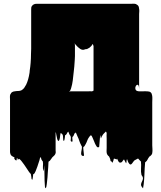

<svg xmlns="http://www.w3.org/2000/svg" viewBox="-20 -721 885 1053"><path d="M815 118V120Q814 120 814 122L811 128L804 135Q800 137 800 137Q798 139 796.5 142Q795 145 793 147Q791 151 789 154.5Q787 158 785 161L779 167Q780 166 777.5 168Q775 170 776 169Q774 186 773.5 203Q773 220 772 237Q771 250 770.5 263.5Q770 277 768 290Q767 295 765.5 305.5Q764 316 764 311Q753 300 753.5 291.5Q754 283 758.5 275Q763 267 764 258.5Q765 250 756 239Q752 221 753.5 202.5Q755 184 753 165L747 159Q740 152 737 148Q736 148 736 148.5Q736 149 736 149Q735 150 732.5 150.5Q730 151 728 153Q724 155 719.5 157.5Q715 160 712 165Q709 168 705 174.5Q701 181 696 181Q693 182 691.5 179.5Q690 177 688 176Q684 171 681.5 164.5Q679 158 677 152Q676 152 676 153Q674 157 674 163Q674 169 672 174Q671 175 670 172Q669 169 668 168Q667 167 664 160.5Q661 154 660 153L654 160Q649 168 647.5 168.5Q646 169 640 171Q633 171 629 163Q625 155 622 149Q620 153 620 153Q619 154 616 152Q615 151 612 150.5Q609 150 607 149Q606 150 604 150Q603 154 602.5 157.5Q602 161 600 164Q599 166 598 169Q597 172 596 171Q593 168 589 162Q589 163 588 163Q586 164 586 160Q586 156 585 154Q584 151 582 145.5Q580 140 578 137Q573 134 570 129Q568 127 566 121Q564 114 564.5 105.5Q565 97 565 90V39Q565 31 564.5 23Q564 15 565 8L561 0Q560 1 559 2Q558 3 557 4Q553 8 548.5 12.5Q544 17 541 23Q540 24 539 26Q538 28 537 30Q536 31 535 35Q534 39 533 37Q532 34 531.5 30Q531 26 531 22Q529 22 529 24Q527 39 526.5 54Q526 69 524 84Q524 85 522.5 85.5Q521 86 519 87Q514 88 510.5 83Q507 78 505 74Q500 65 496.5 55Q493 45 488 35Q487 33 484 26.5Q481 20 476 22Q473 25 470.5 28.5Q468 32 468 32Q462 40 458.5 50Q455 60 450 69L447 74Q446 76 444.5 78.5Q443 81 441 83Q441 83 440.5 83.5Q440 84 439 84Q439 84 438.5 84.5Q438 85 437 85Q436 93 438 106Q440 119 440.5 128Q441 137 433 134Q425 131 425 122Q425 113 427.5 102Q430 91 429 82Q428 81 428 80.5Q428 80 427 79Q427 78 426.5 78Q426 78 426 77Q426 77 425.5 76.5Q425 76 425 75Q424 73 423 71Q422 69 421 67Q418 60 415.5 53.5Q413 47 411 40L405 27Q403 22 401 17.5Q399 13 397 8Q397 9 396.5 7Q396 5 396 4Q395 5 394.5 6.5Q394 8 393 9Q392 10 389 10Q389 11 388.5 11.5Q388 12 388 13Q387 14 387 14.5Q387 15 387 15Q386 18 384.5 21Q383 24 381 27Q381 27 380.5 27Q380 27 380 28Q379 28 377 30Q376 36 377.5 47Q379 58 373 56Q366 54 368 44.5Q370 35 367 25L366 24Q360 17 357 7Q357 6 356.5 5.5Q356 5 356 4Q356 3 355.5 2.5Q355 2 355 1Q351 5 350 5Q349 6 349 7Q348 10 345 14.5Q342 19 337 21Q336 28 335.5 34.5Q335 41 333 48Q330 53 328 51Q326 43 326 34.5Q326 26 324 18L319 13Q319 13 318.5 12Q318 11 313 8Q310 17 309.5 26.5Q309 36 306 45Q305 48 303 51Q301 54 297 49Q295 46 293 38Q292 33 291 28.5Q290 24 289 19Q287 4 285.5 5Q284 6 285 6V104Q287 116 284 122Q284 123 283.5 123Q283 123 283 124Q283 125 282.5 125Q282 125 282 126Q281 127 281 127.5Q281 128 280 129Q279 130 276.5 133Q274 136 271 138Q268 140 266 143Q264 147 262 149Q260 153 256 157Q256 158 254 160Q252 161 250 163Q249 164 248 164.5Q247 165 246 166Q245 181 244.5 196Q244 211 242 227Q241 239 240.5 251Q240 263 238 275Q237 282 236.5 289Q236 296 234 304Q233 306 232 309Q231 312 230 311Q227 308 226.5 303.5Q226 299 226 295Q224 272 224 240.5Q224 209 222 187Q222 182 221.5 191.5Q221 201 220.5 210Q220 219 218 215Q214 203 215.5 190Q217 177 215 165Q214 163 213 162Q212 161 211 160Q211 159 210.5 159Q210 159 210 158Q208 156 206 150Q206 147 205 144Q204 143 204 142.5Q204 142 203 141Q201 143 200 144Q197 147 199.5 144Q202 141 199 147Q198 152 196.5 157.5Q195 163 193 168Q189 180 185 192.5Q181 205 176 216Q176 217 175.5 217.5Q175 218 175 219Q174 219 174 219.5Q174 220 174 220Q173 224 170 228.5Q167 233 162 235Q161 242 160.5 249.5Q160 257 158 264Q157 265 155.5 263.5Q154 262 153 261Q152 254 151.5 247Q151 240 149 233L146 230Q142 226 140 223Q135 216 131 209.5Q127 203 122 196Q118 189 112.5 182Q107 175 102 168Q100 165 97.5 162Q95 159 93 157Q91 155 91 155L85 150Q84 150 81 152.5Q78 155 78 155Q76 153 76 149Q76 145 74 146Q71 147 71.5 151.5Q72 156 70 159Q69 160 62 155Q56 145 58 144Q60 143 61.5 143.5Q63 144 53 139Q53 139 49 137Q40 132 38 126Q36 121 35.5 117.5Q35 114 35 111V-173Q35 -180 34.5 -187.5Q34 -195 36 -202Q40 -210 42 -212Q44 -214 45.5 -215Q47 -216 49 -217Q51 -218 54 -219Q57 -220 60 -220Q70 -222 80 -222Q90 -222 98 -226Q106 -231 112 -238Q117 -245 123 -256Q123 -257 123.5 -257Q124 -257 124 -258Q136 -283 142 -322Q142 -324 142.5 -327Q143 -330 143 -334Q145 -345 146 -355.5Q147 -366 148 -376Q149 -388 149.5 -400.5Q150 -413 150 -425Q151 -439 151 -453.5Q151 -468 151 -481V-668Q151 -674 151.5 -679.5Q152 -685 156 -689Q159 -695 168 -698Q170 -699 172.5 -699.5Q175 -700 179 -700H694Q698 -700 708 -700.5Q718 -701 725 -699Q736 -694 740 -686Q741 -684 741.5 -682Q742 -680 742 -678Q744 -670 744 -661Q744 -652 743 -644V-228Q743 -253 736.5 -255.5Q730 -258 725 -249Q720 -240 723.5 -230Q727 -220 747 -220H762Q767 -220 774 -220.5Q781 -221 788 -220Q811 -220 814 -199Q816 -190 815.5 -179Q815 -168 815 -160V76Q815 85 816 96Q817 107 815 118ZM364 -223Q364 -223 363.5 -222.5Q363 -222 359 -218Q348 -208 348 -208.5Q348 -209 353.5 -214Q359 -219 366 -220H461Q467 -220 473 -220.5Q479 -221 485 -220L493 -224V-468L489 -480Q488 -479 487 -477.5Q486 -476 485 -475Q484 -473 483 -471.5Q482 -470 480 -468Q476 -464 472 -460.5Q468 -457 462 -455Q459 -452 458 -452Q457 -451 455.5 -451.5Q454 -452 452 -452Q449 -451 445.5 -450Q442 -449 438 -448Q428 -447 419 -453.5Q410 -460 403 -467L395 -476Q395 -476 394 -477Q393 -478 386 -485Q382 -490 384 -488Q386 -486 389 -481Q392 -476 391 -472V-432Q391 -425 391 -413.5Q391 -402 390 -392Q388 -355 384 -324Q382 -302 379 -279.5Q376 -257 371 -241Q370 -237 369 -234Q368 -231 366 -227Q365 -226 365 -224Q364 -224 364 -223Z"/></svg>

Font: Rubik Wet Paint
Style: Regular
Weight: 400
Designer: Hubert and Fischer, NaN
Foundry: Hubert and Fischer, NaN
Version: Version 2.200